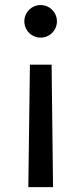

<svg xmlns="http://www.w3.org/2000/svg" viewBox="-20 -578 328 774"><path d="M94.2 176.3H193.8L188 -317.4H100.6ZM143.6 -426.3C180.2 -426.3 209.5 -455.6 209.5 -492.2C209.5 -528.3 180.2 -557.6 143.6 -557.6C107.4 -557.6 78.1 -528.3 78.1 -492.2C78.1 -455.6 107.4 -426.3 143.6 -426.3Z"/></svg>

Font: Raveo
Style: Regular
Weight: 400
Designer: Jakub Foglar, Rasmus Andersson (Inter)
Foundry: Jakubfoglar.com
Version: Version 1.100;Glyphs 3.2.3 (3260)